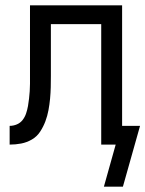

<svg xmlns="http://www.w3.org/2000/svg" viewBox="-20 -540 543 717"><path d="M368 157 412 0H358V-450H170V-257Q170 -236 169.5 -214.5Q169 -193 167 -171.5Q165 -150 161 -128.5Q157 -107 149.5 -87Q142 -67 130 -48.5Q118 -30 99 -19Q80 -8 59 -4Q38 0 16 0V-70Q30 -70 43 -75.5Q56 -81 64.5 -92Q73 -103 77.5 -116.5Q82 -130 84.5 -144Q87 -158 88.5 -172Q90 -186 91 -199.5Q92 -213 92 -227Q92 -241 92 -255V-520H436V-70H503L439 157Z"/></svg>

Font: Huly
Style: Regular
Weight: 400
Designer: Belleve Invis
Foundry: Belleve Invis
Version: Version 33.2.5; ttfautohint (v1.8.4)